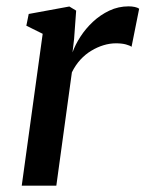

<svg xmlns="http://www.w3.org/2000/svg" viewBox="-20 -585 458 605"><path d="M48.5 0 114.5 -478.5 63 -504 70.5 -541 198.5 -564.5 220 -551.5 213.5 -462.5 208.5 -420Q217 -444 233.5 -469.5Q250 -495 273 -516.5Q296 -538 324.5 -551.5Q353 -565 385.5 -565Q395.5 -565 404.8 -563Q414 -561 418.5 -557.5L394.5 -437.5Q389.5 -441.5 376.8 -445Q364 -448.5 345 -448.5Q326 -448.5 306.2 -442.5Q286.5 -436.5 267.8 -425.2Q249 -414 233.2 -396.8Q217.5 -379.5 206.5 -357L157.5 0Z"/></svg>

Font: Merriweather 24pt Medium
Style: Italic
Weight: 500
Italic angle: -7.8°
Version: Version 2.101